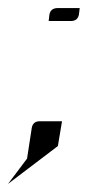

<svg xmlns="http://www.w3.org/2000/svg" viewBox="-32 -332 218 477"><path d="M-12.2 125 35.2 62 46.9 -14.2Q49.8 -30.8 66.9 -30.8H122.1L111.8 30.8ZM88.9 -279.8 90.8 -295.9Q93.8 -312 111.8 -312H166L164.1 -295.9Q161.1 -279.8 144 -279.8Z"/></svg>

Font: Hhenum
Style: Italic
Weight: 400
Designer: T. Christopher White
Version: Version 1.0